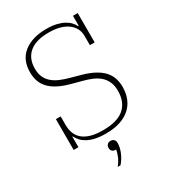

<svg xmlns="http://www.w3.org/2000/svg" viewBox="-221 -820 1022 1150"><g transform="rotate(-30 290.0 -245.0)"><path d="M286 12Q243 12 212.5 5Q182 -2 160.5 -14Q139 -26 125.5 -41Q112 -56 104 -73H101V0H68V-213H101V-153Q101 -124 110 -98.5Q119 -73 140 -54Q161 -35 195.5 -24.5Q230 -14 281 -14Q381 -14 428 -56Q475 -98 475 -174Q475 -211 463 -237.5Q451 -264 430 -282Q409 -300 381.5 -311.5Q354 -323 323 -331L256 -349Q206 -362 171 -380Q136 -398 114.5 -421Q93 -444 83.5 -472Q74 -500 74 -533Q74 -620 132.5 -665Q191 -710 288 -710Q327 -710 356.5 -703Q386 -696 407 -684.5Q428 -673 441.5 -658.5Q455 -644 462 -629H466V-698H499V-495H466V-559Q466 -615 419.5 -649.5Q373 -684 288 -684Q201 -684 155.5 -646Q110 -608 110 -537Q110 -502 122 -477Q134 -452 155 -434.5Q176 -417 204 -405.5Q232 -394 265 -385L330 -367Q381 -353 415.5 -334.5Q450 -316 471 -293Q492 -270 501.5 -242Q511 -214 511 -181Q511 -138 497 -102.5Q483 -67 455 -41.5Q427 -16 384.5 -2Q342 12 286 12ZM246 220Q266 194 275.5 172Q285 150 290 125H286Q272 125 263.5 117Q255 109 255 95V93Q255 80 263.5 71.5Q272 63 286 63Q300 63 308.5 71.5Q317 80 317 93V96Q317 126 302.5 160Q288 194 265 220H246Z"/></g></svg>

Font: IBM Plex Serif ExtraLight
Style: Regular
Weight: 200
Designer: Mike Abbink, Paul van der Laan, Pieter van Rosmalen
Foundry: Bold Monday
Version: Version 2.5